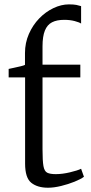

<svg xmlns="http://www.w3.org/2000/svg" viewBox="-20 -846 415 876"><path d="M199 10.5Q151 10.5 122.8 -12Q94.5 -34.5 94.5 -99.5V-493H19.5V-531.5Q28 -533.5 44 -536.8Q60 -540 75 -543.8Q90 -547.5 94 -550Q94 -563.5 94 -577Q94 -590.5 94 -604Q94 -650.5 111.8 -691Q129.5 -731.5 158.8 -761.8Q188 -792 223.8 -809Q259.5 -826 294.5 -826Q316.5 -826 328.8 -823.5Q341 -821 350 -818V-738.5Q342.5 -744 321 -749.8Q299.5 -755.5 273 -755.5Q239 -755.5 217.2 -744.2Q195.5 -733 184.8 -706.5Q174 -680 174 -634.5V-551H346.5V-493H174V-165Q174 -112.5 178.2 -88.5Q182.5 -64.5 195.5 -58Q208.5 -51.5 234.5 -51.5Q264.5 -51.5 299.2 -59.8Q334 -68 350 -76L363 -39.5Q348.5 -28.5 320 -17Q291.5 -5.5 258.8 2.5Q226 10.5 199 10.5Z"/></svg>

Font: Merriweather 28pt Light
Style: Regular
Weight: 300
Version: Version 2.100